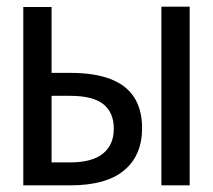

<svg xmlns="http://www.w3.org/2000/svg" viewBox="-20 -557 640 577"><path d="M50 0V-536H135V-338H191Q264 -338 312 -319.5Q360 -301 383.5 -264Q407 -227 407 -172Q407 -90 353 -45Q299 0 191 0ZM135 -69H191Q257 -69 289.5 -95.5Q322 -122 322 -170Q322 -219 290.5 -244Q259 -269 191 -269H135ZM465 0V-537H550V0Z"/></svg>

Font: Noto Sans Mono
Style: Regular
Weight: 400
Designer: Monotype Design Team
Foundry: Monotype Imaging Inc.
Version: Version 2.014